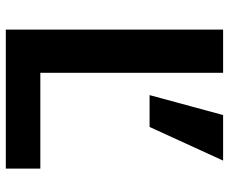

<svg xmlns="http://www.w3.org/2000/svg" viewBox="-82 -688 770 645"><g transform="rotate(90 302.5 -365.0)"><path d="M224 -730V-116H546V0H79V-730ZM406 -483H299L366 -730H519Z"/></g></svg>

Font: Mplus 1p Bold
Style: Bold
Weight: 700
Version: Version 1.061